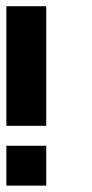

<svg xmlns="http://www.w3.org/2000/svg" viewBox="-20 -582 290 602"><path d="M125 -187.5V-562.5H0V-187.5ZM125 0V-125H0V0Z"/></svg>

Font: Chicago Kare
Style: Regular
Weight: 400
Designer: Duane King
Version: Version 1.001;hotconv 1.0.109;makeotfexe 2.5.65596